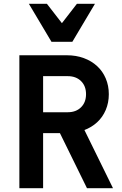

<svg xmlns="http://www.w3.org/2000/svg" viewBox="-20 -991 640 1011"><path d="M207 -400V-590H337Q380.2 -590 406.6 -564.1Q433 -538.2 433 -495.1Q433 -452 406.6 -426Q380.2 -400 337 -400ZM82 0H207V-290H316L272 -338L438 0H575L409 -338L332 -290Q380.9 -290 421.4 -305Q462 -320 491.3 -347Q520.7 -374 536.8 -412Q553 -450 553 -495Q553 -540 536.8 -578Q520.7 -616 491.3 -643Q462 -670 421.4 -685Q380.9 -700 332 -700H82ZM251 -771H361L480 -971H385L306 -869L227 -971H132Z"/></svg>

Font: CommitMonoV142 ExtLt
Style: Regular
Weight: 200
Monospace: yes
Designer: Eigil Nikolajsen
Foundry: Eigil Nikolajsen
Version: Version 1.142